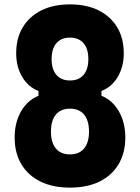

<svg xmlns="http://www.w3.org/2000/svg" viewBox="-20 -839 640 878"><path d="M300 -471Q340 -471 362 -496.5Q384 -522 384 -569Q384 -616 362 -641.5Q340 -667 300 -667Q260 -667 238 -641.5Q216 -616 216 -569Q216 -522 238 -496.5Q260 -471 300 -471ZM54 -595Q54 -664 84 -714Q114 -764 169 -791.5Q224 -819 300 -819Q376 -819 431 -791.5Q486 -764 516 -714Q546 -664 546 -595Q546 -534 518.5 -487.5Q491 -441 444 -423V-401Q494 -381 523.5 -330Q553 -279 553 -210Q553 -139 522 -87.5Q491 -36 434.5 -8.5Q378 19 300 19Q222 19 165.5 -8.5Q109 -36 78 -87.5Q47 -139 47 -210Q47 -279 76.5 -330Q106 -381 156 -401V-423Q109 -441 81.5 -487.5Q54 -534 54 -595ZM213 -237Q213 -187 235.5 -160Q258 -133 300 -133Q342 -133 364.5 -160Q387 -187 387 -237Q387 -288 364.5 -315Q342 -342 300 -342Q258 -342 235.5 -315Q213 -288 213 -237Z"/></svg>

Font: Martian Mono Condensed
Style: Bold
Weight: 700
Width: 3
Designer: Roman Shamin
Foundry: Evil Martians
Version: Version 1.000